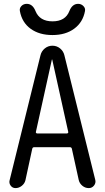

<svg xmlns="http://www.w3.org/2000/svg" viewBox="-20 -965 540 985"><path d="M380.9 -945.3Q396.5 -945.3 407.7 -934.1Q418.9 -922.9 416 -908.2Q405.3 -850.6 360.8 -817.9Q316.4 -785.2 249 -785.2Q181.6 -785.2 137.2 -817.4Q92.8 -849.6 82 -908.2Q79.1 -922.9 89.8 -934.1Q100.6 -945.3 117.2 -945.3Q147.5 -945.3 162.1 -908.2Q183.6 -855.5 249.5 -855.5Q315.4 -855.5 335.9 -908.2Q350.6 -945.3 380.9 -945.3ZM246.1 -659.2 164.1 -288.1Q163.1 -285.2 165.5 -282.7Q168 -280.3 170.9 -280.3H323.2Q326.2 -280.3 328.6 -282.7Q331.1 -285.2 330.1 -288.1L248 -659.2Q248 -660.2 247.1 -660.2Q246.1 -660.2 246.1 -659.2ZM59.6 0Q43.9 0 34.7 -12.7Q25.4 -25.4 29.3 -40L187.5 -680.7Q192.4 -702.1 209.5 -716.3Q226.6 -730.5 249 -730.5Q271.5 -730.5 288.6 -716.3Q305.7 -702.1 310.5 -680.7L468.8 -42Q472.7 -26.4 462.4 -13.2Q452.1 0 435.5 0Q417 0 402.3 -12.2Q387.7 -24.4 383.8 -42L348.6 -202.1Q346.7 -210 337.9 -210H156.2Q147.5 -210 145.5 -202.1L110.4 -40Q106.4 -23.4 91.8 -11.7Q77.1 0 59.6 0Z"/></svg>

Font: Rounded Mgen+ 2m regular
Style: Regular
Weight: 400
Designer: [Source Han Sans]
Ryoko NISHIZUKA  (kana & ideographs); Paul D. Hunt (Latin, Greek & Cyrillic); Wenlong ZHANG  (bopomofo
Version: Version 1.059.20150602